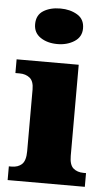

<svg xmlns="http://www.w3.org/2000/svg" viewBox="-55 -814 486 850"><g transform="rotate(5 188.0 -388.5)"><path d="M179 -619Q134 -619 103.5 -639.5Q73 -660 73 -698Q73 -739 103.5 -758Q134 -777 179 -777Q222 -777 254 -758Q286 -739 286 -698Q286 -660 254 -639.5Q222 -619 179 -619ZM12 0V-61H24Q53 -61 70 -77Q87 -93 87 -135V-409Q87 -446 69 -460.5Q51 -475 24 -475H5V-536H281V-131Q281 -91 298.5 -76Q316 -61 344 -61H355V0Z"/></g></svg>

Font: Noto Serif Devanagari Black
Style: Regular
Weight: 900
Designer: Universal Thirst, Indian Type Foundry and the Monotype Design Team
Foundry: Monotype Imaging Inc.
Version: Version 2.004; ttfautohint (v1.8.4.7-5d5b)